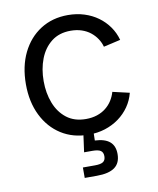

<svg xmlns="http://www.w3.org/2000/svg" viewBox="-84 -614 727 884"><g transform="rotate(-10 279.5 -172.0)"><path d="M293.5 11.2Q220.7 11.2 165.5 -23.7Q110.4 -58.6 79.3 -121.6Q48.3 -184.6 48.3 -267.1Q48.3 -351.1 79.3 -414.3Q110.4 -477.5 165.5 -512.7Q220.7 -547.9 293.5 -547.9Q334.5 -547.9 369.9 -536.6Q405.3 -525.4 433.6 -504.9Q461.9 -484.4 481.9 -456.1Q502 -427.7 511.2 -393.6L432.1 -375.5Q426.8 -395.5 414.8 -413.6Q402.8 -431.6 385.5 -445.3Q368.2 -459 345 -466.8Q321.8 -474.6 293.5 -474.6Q239.7 -474.6 203.6 -446.3Q167.5 -418 149.4 -371.1Q131.3 -324.2 131.3 -267.1Q131.3 -210.9 149.4 -164.3Q167.5 -117.7 203.6 -89.8Q239.7 -62 293.5 -62Q322.3 -62 345.7 -69.8Q369.1 -77.6 386.7 -91.6Q404.3 -105.5 416.3 -124.3Q428.2 -143.1 434.1 -164.1L512.7 -146Q503.9 -111.3 483.9 -82.5Q463.9 -53.7 435.1 -32.7Q406.2 -11.7 370.4 -0.2Q334.5 11.2 293.5 11.2ZM240.2 204.1V155.3H296.9Q323.7 155.3 335.2 147.5Q346.7 139.6 346.7 121.1Q346.7 103 335.2 95.2Q323.7 87.4 296.9 87.4H257.8L272.9 -22.5H316.9V0L315.9 42.5Q362.3 44.4 385.3 64Q408.2 83.5 408.2 121.6Q408.2 164.1 380.6 184.1Q353 204.1 297.4 204.1Z"/></g></svg>

Font: V-Inter
Style: Regular-375
Weight: 375
Designer: Rasmus Andersson
Foundry: rsms
Version: Version 4.000;git-4146feb